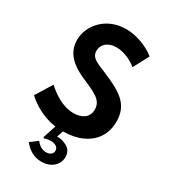

<svg xmlns="http://www.w3.org/2000/svg" viewBox="-262 -963 1205 1366"><g transform="rotate(30 341.0 -280.0)"><path d="M305.5 279.5C345 279.5 377 268.5 402 247C427 225.5 439.5 198 439.5 164.5C439.5 124 417 93.5 379 81C361.5 71.5 341.5 68.5 323.5 68.5C320.5 68.5 318 68.5 315 68.5L332.5 16C390.5 15.5 441.5 5.5 485 -14C575 -53.5 628 -130 628 -235.5C628 -380.5 528.5 -433 373.5 -498.5C301 -528 252 -544.5 252 -601C252 -651.5 293 -693 363.5 -693C426 -693 490 -663.5 532.5 -627L600 -754C546.5 -799.5 449.5 -840 360 -840C200.5 -840 94 -723.5 94 -597.5C94 -490 174 -428 262.5 -388.5C383 -336 451.5 -310 451.5 -232C451.5 -167 401.5 -134 332 -134C232.5 -134 152.5 -200 108.5 -238.5L25.5 -104.5C57.5 -73.5 124.5 -22.5 221.5 3.5C236.5 7 252 10 268.5 12.5L233 120.5L241.5 127C251.5 121.5 273.5 117 292 117C330 117 355.5 134 355.5 161.5C355.5 187 334.5 204.5 302.5 204.5C270 204.5 242.5 189 220 158.5L160 203C200 253.5 249 279.5 305.5 279.5Z"/></g></svg>

Font: Spartan
Style: Bold
Weight: 700
Designer: Matt Bailey, Mirko Velimirovic
Foundry: Matt Bailey
Version: Version 1.003